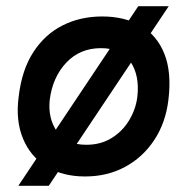

<svg xmlns="http://www.w3.org/2000/svg" viewBox="-20 -558 604 618"><path d="M254 10Q181 10 129.5 -22Q78 -54 54 -112Q30 -170 40 -246Q50 -333 87.5 -390.5Q125 -448 182 -476.5Q239 -505 309 -505Q381 -505 433 -475Q485 -445 509 -385Q533 -325 522 -236Q513 -162 476 -106.5Q439 -51 382 -20.5Q325 10 254 10ZM258 -92Q304 -92 339 -113.5Q374 -135 395.5 -170.5Q417 -206 422 -246Q430 -314 400.5 -358.5Q371 -403 305 -403Q237 -403 193 -356Q149 -309 140 -236Q134 -177 163.5 -134.5Q193 -92 258 -92ZM523 -538 137 40H39L425 -538Z"/></svg>

Font: Kulim Park SemiBold
Style: Italic
Weight: 600
Italic angle: -8°
Designer: Noponies / Dale Sattler
Foundry: Noponies
Version: Version 1.000; ttfautohint (v1.8.3)